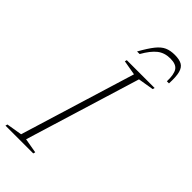

<svg xmlns="http://www.w3.org/2000/svg" viewBox="-295 -918 974 974"><g transform="rotate(45 192.0 -431.0)"><path d="M250.5 -645 171 -659 174 -670H373.5L370.5 -659L286.5 -645L96.5 -25L176 -11L173 0H-26.5L-23.5 -11L60.5 -25ZM324.5 -832.5Q283 -832.5 254.5 -810Q226 -787.5 198 -738H179.5Q207.5 -788 229 -814.8Q250.5 -841.5 273.2 -851.5Q296 -861.5 327.5 -861.5Q359.5 -861.5 378 -851.5Q396.5 -841.5 403.8 -814.8Q411 -788 408.5 -738H393.5Q395 -788.5 380.5 -810.5Q366 -832.5 324.5 -832.5Z"/></g></svg>

Font: Newsreader Text ExtraLight
Style: Italic
Weight: 275
Italic angle: -17°
Designer: Hugues Gentile
Foundry: Production Type
Version: Version 1.001